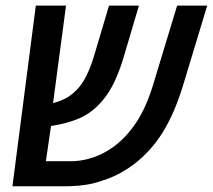

<svg xmlns="http://www.w3.org/2000/svg" viewBox="-20 -650 743 670"><path d="M23.4 0 105 -630.4H210.4L160.6 -256.3L137.2 -301.8Q144.5 -295.9 151.9 -293Q159.2 -290 164.6 -290Q190.4 -296.9 209.2 -306.9Q228 -316.9 244.6 -333.5Q265.1 -353 280.3 -383.1Q295.4 -413.1 307.1 -451.2L360.4 -630.4H464.8L409.7 -444.3Q393.6 -392.1 373.5 -353Q353.5 -314 324.7 -284.7Q292.5 -251.5 252 -235.1Q211.4 -218.8 161.6 -210.9Q153.3 -210.4 147 -210.7Q140.6 -210.9 133.5 -211.9Q126.5 -212.9 115.7 -216.3L165 -258.3L140.1 -87.4H226.1Q284.7 -87.4 339.4 -115.2Q394 -143.1 435.5 -195.3Q461.4 -227.1 481 -267.6Q500.5 -308.1 514.2 -354L598.1 -630.4H703.1L618.2 -350.1Q604.5 -305.7 587.2 -264.6Q569.8 -223.6 547.4 -187.5Q524.9 -151.4 498 -123Q463.9 -85.9 422.1 -59.3Q380.4 -32.7 333.5 -18.6Q304.2 -8.3 272.5 -4.2Q240.7 0 205.6 0Z"/></svg>

Font: Open Sans SemiCondensed SemiBold
Style: Italic
Weight: 600
Width: 4
Italic angle: -12°
Designer: Monotype Design Team
Foundry: Monotype Imaging Inc.
Version: Version 3.000